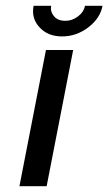

<svg xmlns="http://www.w3.org/2000/svg" viewBox="-20 -641 373 661"><path d="M193.8 -515.6Q144.5 -515.6 116.2 -546.9Q93.8 -570.8 93.8 -602.1Q93.8 -611.3 95.7 -621.1H156.2Q155.3 -616.2 155.3 -612.3Q155.3 -596.2 168 -582.8Q180.7 -569.3 204.6 -569.3Q228.5 -569.3 248.5 -584.5Q268.6 -599.6 272.5 -621.1H333Q324.7 -577.6 283.7 -546.6Q242.7 -515.6 193.8 -515.6ZM231.9 -468.8 140.6 0H46.9L138.2 -468.8Z"/></svg>

Font: Lambda
Style: Italic
Weight: 400
Italic angle: -11°
Designer: GGBotNet
Version: 0.22